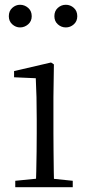

<svg xmlns="http://www.w3.org/2000/svg" viewBox="-20 -785 368 805"><path d="M64 -670Q46 -670 31.5 -683Q17 -696 17 -717Q17 -739 31.5 -752Q46 -765 64 -765Q83 -765 98 -752Q113 -739 113 -717Q113 -696 98 -683Q83 -670 64 -670ZM256 -670Q237 -670 222.5 -683Q208 -696 208 -717Q208 -739 222.5 -752Q237 -765 256 -765Q275 -765 289.5 -752Q304 -739 304 -717Q304 -696 289.5 -683Q275 -670 256 -670ZM44 0V-27L155 -38H179L285 -27V0ZM130 0Q131 -24 132 -65Q133 -106 133.5 -150Q134 -194 134 -227V-285Q134 -335 133 -377.5Q132 -420 130 -457L39 -461V-487L194 -523L206 -515L204 -378V-227Q204 -194 204.5 -150Q205 -106 205.5 -65Q206 -24 207 0Z"/></svg>

Font: Noto Serif TC ExtraLight Light
Style: Regular
Weight: 300
Version: Version 2.003-H1;hotconv 1.1.1;makeotfexe 2.6.0